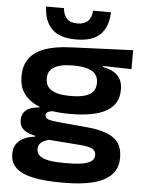

<svg xmlns="http://www.w3.org/2000/svg" viewBox="-59 -736 720 974"><g transform="rotate(5 301.0 -249.0)"><path d="M304 -158Q172 -158 107.2 -201.2Q42.5 -244.5 42.5 -323V-328.5Q42.5 -382 68.2 -417.8Q94 -453.5 146.8 -472.8Q199.5 -492 280.5 -495L595 -508V-411.5L450.5 -415V-409.5Q484.5 -403 506.8 -389.5Q529 -376 539.8 -354.8Q550.5 -333.5 550.5 -304.5V-300.5Q550.5 -229.5 489.8 -193.8Q429 -158 304 -158ZM297.5 92.5H308.5Q355.5 92.5 386.8 87.2Q418 82 433.8 70.5Q449.5 59 449.5 40.5V39Q449.5 17 430.2 7.2Q411 -2.5 370 -5.5L193 -19L229 -22Q208 -19 191.2 -12.2Q174.5 -5.5 165 5.8Q155.5 17 155.5 34V35Q155.5 55.5 171.5 68.2Q187.5 81 219.2 86.8Q251 92.5 297.5 92.5ZM288.5 192.5Q207 192.5 149 180.8Q91 169 60.5 142Q30 115 30 70V68Q30 39.5 43.2 19.5Q56.5 -0.5 80.8 -12.2Q105 -24 137.5 -27.5V-32.5Q99.5 -39 78.5 -56.8Q57.5 -74.5 57.5 -105V-106Q57.5 -127.5 67.5 -142.8Q77.5 -158 97.2 -166.8Q117 -175.5 146.5 -177V-193L271 -163.5L229 -164.5Q202.5 -164 191.8 -158Q181 -152 181 -141V-140.5Q181 -126.5 197.5 -120.5Q214 -114.5 253.5 -111L393 -98.5Q486.5 -90.5 531.5 -59Q576.5 -27.5 576.5 40V42.5Q576.5 95.5 544.2 128.8Q512 162 451.8 177.2Q391.5 192.5 306.5 192.5ZM299 -249Q345 -249 373 -257.8Q401 -266.5 413.8 -283.5Q426.5 -300.5 426.5 -324.5V-329Q426.5 -352.5 413.8 -369.2Q401 -386 373.8 -395Q346.5 -404 301 -404H298.5Q252 -404 224 -394.8Q196 -385.5 183.5 -369Q171 -352.5 171 -329.5V-324.5Q171 -301 184 -284Q197 -267 225 -258Q253 -249 299 -249ZM301 -537Q216 -537 177 -577.5Q138 -618 136 -690H227Q229.5 -656 247 -637.2Q264.5 -618.5 301 -618.5Q336.5 -618.5 354.5 -636.8Q372.5 -655 375 -690H466Q464.5 -618 425.8 -577.5Q387 -537 301 -537Z"/></g></svg>

Font: AnekLatin_SemiExpandedSemiBold
Style: Regular
Weight: 600
Width: 6
Designer: Yesha Goshar
Foundry: Ek Type
Version: Version 1.003